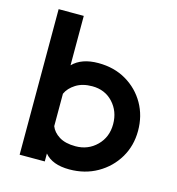

<svg xmlns="http://www.w3.org/2000/svg" viewBox="-101 -748 776 841"><g transform="rotate(15 287.0 -328.0)"><path d="M62 -661H176V-437Q216 -478 292 -478Q364 -478 419 -445.5Q474 -413 505 -358.5Q536 -304 536 -236Q536 -168 503.5 -113.5Q471 -59 415 -27Q359 5 288 5Q211 5 176 -37V-1H62ZM292 -373Q248 -373 218 -354Q188 -335 176 -308V-161Q186 -135 214 -117.5Q242 -100 288 -100Q345 -100 384 -138.5Q423 -177 423 -236Q423 -294 386.5 -333.5Q350 -373 292 -373Z"/></g></svg>

Font: Lil Grotesk Bold
Style: Regular
Weight: 700
Designer: Bastien Sozeau
Foundry: NBR — Bastien Sozeau
Version: Version 4.002; ttfautohint (v1.8.4.7-5d5b)